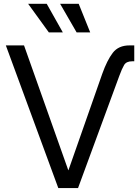

<svg xmlns="http://www.w3.org/2000/svg" viewBox="-20 -959 714 979"><path d="M501.5 -583Q525.9 -651.4 554.9 -689.5Q584 -727.5 640.1 -727.5H664.6V-646.5H653.8Q624 -646.5 612.8 -627.4Q601.6 -608.4 588.4 -572.3L377.9 0H277.3L9.8 -727.5H102.5L328.1 -91.3H329.1ZM229 -793.9 123.5 -939.5H218.3L300.3 -793.9ZM370.6 -793.9 286.6 -939.5H381.3L439.9 -793.9Z"/></svg>

Font: Inter Display
Style: Regular
Weight: 400
Designer: Rasmus Andersson
Foundry: rsms
Version: Version 4.001;git-9221beed3